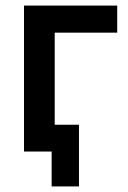

<svg xmlns="http://www.w3.org/2000/svg" viewBox="-20 -543 457 688"><path d="M400 -426V-523H66V0H165V125H263V-96H176V-426Z"/></svg>

Font: FIGSv2-sans-serif SemiBold
Style: Regular
Weight: 600
Designer: Matt McInerney, Pablo Impallari, Rodrigo Fuenzalida,Mirko Velimirovic
Foundry: Matt McInerney, Pablo Impallari, Rodrigo Fuenzalida
Version: Version 4.021;hotconv 1.0.109;makeotfexe 2.5.65596